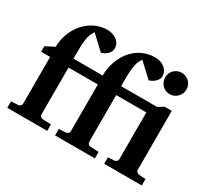

<svg xmlns="http://www.w3.org/2000/svg" viewBox="-144 -974 1313 1208"><g transform="rotate(30 513.0 -370.0)"><path d="M725.1 0V-46.9L771 -49.8Q780.8 -50.8 786.9 -57.4Q793 -64 793 -73.2V-412.1H574.2V-73.2Q574.2 -64 580.6 -56.9Q586.9 -49.8 596.2 -49.8L657.2 -46.9V0H368.2V-46.9L418 -49.8Q427.7 -50.8 434.3 -57.4Q440.9 -64 440.9 -73.2V-412.1H228V-73.2Q228 -64 234.1 -56.9Q240.2 -49.8 250 -49.8L311 -46.9V0H21V-46.9L71.8 -49.8Q81.1 -50.8 87.6 -57.4Q94.2 -64 94.2 -73.2V-412.1H28.8V-452.1L92.8 -484.9Q92.8 -532.7 109.6 -578.6Q126.5 -624.5 156.7 -660.4Q187 -696.3 229.7 -718.3Q272.5 -740.2 324.2 -740.2Q338.9 -740.2 355.7 -735.6Q372.6 -731 387 -721.4Q401.4 -711.9 410.6 -696.5Q419.9 -681.2 419.9 -660.2Q419.9 -648.4 414.8 -638.2Q409.7 -627.9 401.1 -619.4Q392.6 -610.8 381.3 -604.5Q370.1 -598.1 357.9 -594.2L258.8 -687Q251.5 -675.8 245.4 -663.3Q239.3 -650.9 235.4 -633.5Q231.4 -616.2 229.2 -592.3Q227.1 -568.4 227.1 -534.2V-476.1H439Q439 -509.3 446 -541.7Q453.1 -574.2 466.6 -603.5Q480 -632.8 499.8 -658Q519.5 -683.1 545.4 -701.4Q571.3 -719.7 602.8 -730Q634.3 -740.2 670.9 -740.2Q686 -740.2 702.9 -735.6Q719.7 -731 733.9 -721.4Q748 -711.9 757.6 -696.5Q767.1 -681.2 767.1 -660.2Q767.1 -648.4 762 -638.2Q756.8 -627.9 748 -619.4Q739.3 -610.8 728 -604.5Q716.8 -598.1 705.1 -594.2L605 -687Q597.7 -675.8 591.6 -663.3Q585.4 -650.9 581.5 -633.5Q577.6 -616.2 575.4 -592.3Q573.2 -568.4 573.2 -534.2V-476.1H834L875 -501H926.8V-73.2Q926.8 -64 933.8 -57.4Q940.9 -50.8 950.2 -49.8L998 -46.9V0ZM939.9 -663.1Q939.9 -647 933.8 -632.8Q927.7 -618.7 917 -607.9Q906.2 -597.2 892.1 -591.1Q877.9 -585 861.8 -585Q845.7 -585 831.8 -591.1Q817.9 -597.2 807.4 -607.9Q796.9 -618.7 791 -632.8Q785.2 -647 785.2 -663.1Q785.2 -679.2 791 -693.4Q796.9 -707.5 807.4 -717.8Q817.9 -728 831.8 -734.1Q845.7 -740.2 861.8 -740.2Q877.9 -740.2 892.1 -734.1Q906.2 -728 917 -717.8Q927.7 -707.5 933.8 -693.4Q939.9 -679.2 939.9 -663.1Z"/></g></svg>

Font: Charis SIL Eur
Style: Bold
Weight: 700
Foundry: SIL International
Version: Version 5.000